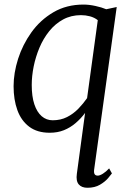

<svg xmlns="http://www.w3.org/2000/svg" viewBox="-20 -586 592 862"><path d="M402.5 176.5Q401 190 405 196.2Q409 202.5 419 202.5Q428 202.5 442 193.8Q456 185 470 170L482.5 192.5Q478.5 198.5 465 214.2Q451.5 230 428.5 243.5Q405.5 257 372.5 257Q346.5 257 333.5 241.8Q320.5 226.5 325 194.5L362 -79Q343 -53.5 319.2 -33.2Q295.5 -13 267 -1.5Q238.5 10 203 10Q147 10 111 -17.2Q75 -44.5 58 -91.5Q41 -138.5 41 -199Q41 -258 61.2 -321.8Q81.5 -385.5 121.2 -441Q161 -496.5 219.8 -531Q278.5 -565.5 355 -565.5Q380 -565.5 408.5 -559.2Q437 -553 457 -544.5L504 -554.5ZM419 -495.5Q403.5 -507.5 383.8 -512.8Q364 -518 343.5 -518Q299 -518 263.2 -498.5Q227.5 -479 201 -446Q174.5 -413 157.2 -372Q140 -331 131.2 -287.8Q122.5 -244.5 122.5 -204.5Q122.5 -153 134.2 -117.8Q146 -82.5 167.2 -64.2Q188.5 -46 216.5 -46Q252.5 -46 281 -60.5Q309.5 -75 331.8 -98Q354 -121 371 -145.5Z"/></svg>

Font: Merriweather 24pt Light
Style: Italic
Weight: 300
Italic angle: -7.8°
Version: Version 2.101